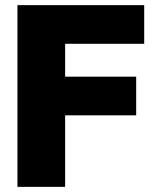

<svg xmlns="http://www.w3.org/2000/svg" viewBox="-20 -727 607 747"><path d="M47.9 0H233.4V-278.3H509.8V-428.7H233.4V-556.6H541V-707H47.9Z"/></svg>

Font: Pretendard Black
Style: Regular
Weight: 900
Designer: Base glyphs from Inter by Rasmus Andersson; Hangeul glyphs from Noto Sans CJK(Source Han Sans) by Jang Soo-young and Kan
Foundry: Kil Hyung-jin
Version: Version 1.309;Glyphs 3.2 (3225)